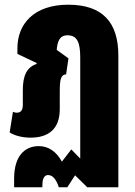

<svg xmlns="http://www.w3.org/2000/svg" viewBox="-20 -582 575 816"><path d="M40 214H160V210C160 189 162 162 185 162C207 162 222 188 230 214H266L299 163L351 214H483V-346C483 -489 414 -562 270 -562C123 -562 54 -479 54 -377V-353L136 -314L135 -310C94 -296 77 -261 77 -199V-137C77 -114 69 -103 51 -103C46 -103 41 -104 35 -107L21 -19C40 -7 71 3 110 3C183 3 234 -31 234 -118V-192C234 -243 238 -265 261 -266L271 -334L221 -370C224 -404 232 -432 267 -432C309 -432 321 -400 321 -337V92L283 53L243 105C219 61 185 39 145 39C85 39 40 81 40 177Z"/></svg>

Font: Noto Sans Thai ExtCond Blk
Style: Regular
Weight: 900
Width: 2
Designer: Monotype Design Team
Foundry: Monotype Imaging Inc.
Version: Version 2.002